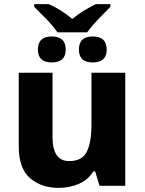

<svg xmlns="http://www.w3.org/2000/svg" viewBox="-20 -902 702 932"><path d="M588 -549H424V-297Q424 -212 401.5 -166Q379 -120 316 -120Q235 -120 235 -236V-549H71V-191Q71 -85 125.5 -37.5Q180 10 265 10Q316 10 361.5 -9Q407 -28 433 -70H442L463 0H588ZM259 -745H403Q428 -779 459 -811Q490 -843 516 -869V-882H445Q417 -868 387 -850Q357 -832 331 -810Q305 -832 276.5 -850Q248 -868 217 -882H146V-869Q175 -840 205 -809.5Q235 -779 259 -745ZM430 -599Q498 -599 498 -661Q498 -725 430 -725Q363 -725 363 -661Q363 -599 430 -599ZM231 -599Q299 -599 299 -661Q299 -725 231 -725Q164 -725 164 -661Q164 -599 231 -599Z"/></svg>

Font: Noto Sans UI Extra
Style: Regular
Weight: 800
Designer: Monotype Design Team
Foundry: Monotype Imaging Inc.
Version: Version 1.901